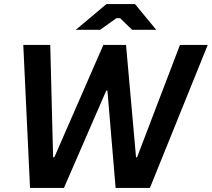

<svg xmlns="http://www.w3.org/2000/svg" viewBox="-20 -920 1037 940"><path d="M127 0H293L500 -476H506L546 0H714L997 -700H861L651 -150H646L597 -700H486L246 -150H240L226 -700H94ZM351 -774H470L550 -831H568L627 -774H745L641 -900H501Z"/></svg>

Font: Fixel Display SemiBold
Style: Italic
Weight: 600
Italic angle: -10°
Designer: AlfaBravo + MacPaw
Foundry: Kyrylo Tkachov, Marchela Mozhyna, Serhii Makarenko, Maria Weinstein, Zakhar Kryvoshyya
Version: Version 1.210;Glyphs 3.2 (3217)